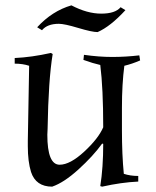

<svg xmlns="http://www.w3.org/2000/svg" viewBox="-20 -683 582 718"><path d="M157 -179Q157 -67 203 -67Q242 -67 295 -116Q348 -165 366 -207Q366 -352 355 -440Q328 -446 292 -459L294 -478Q350 -470 400 -470Q450 -470 501 -476L504 -457Q474 -444 445 -437Q436 -369 436 -280V-196Q436 -104 443 -33Q467 -25 497 -25V-4Q433 -1 362 15L355 13Q366 -56 366 -145L362 -146Q328 -99 273.5 -49.5Q219 0 175 15Q114 15 96 -40Q84 -79 84 -136Q84 -145 84 -156L89 -437Q65 -445 35 -445V-466Q99 -469 170 -485L177 -481Q161 -384 158 -201Q157 -191 157 -179ZM247 -663Q306 -632 358.5 -632Q411 -632 431 -656L449 -645Q393 -584 345 -563Q324 -563 272.5 -578.5Q221 -594 200 -594Q157 -594 137 -570L119 -581Q175 -642 247 -663Z"/></svg>

Font: Almendra
Style: Regular
Weight: 400
Designer: Ana Sanfelippo
Foundry: Ana Sanfelippo
Version: Version 1.004